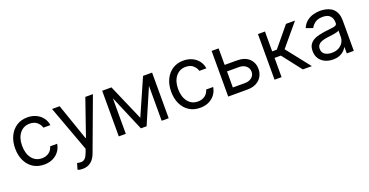

<svg xmlns="http://www.w3.org/2000/svg" viewBox="-32 -1253 4142 2157"><g transform="rotate(-20 2039.0 -174.5)"><path d="M298.3 11.4Q221.6 11.4 166.2 -24.9Q110.8 -61.1 81 -124.6Q51.1 -188.2 51.1 -269.9Q51.1 -353 81.9 -416.7Q112.6 -480.5 167.8 -516.5Q223 -552.6 296.9 -552.6Q354.4 -552.6 400.6 -531.2Q446.7 -509.9 476.2 -471.6Q505.7 -433.2 512.8 -382.1H429Q419.4 -419.4 386.5 -448.3Q353.7 -477.3 298.3 -477.3Q224.8 -477.3 179.9 -421.3Q134.9 -365.4 134.9 -272.7Q134.9 -177.9 179.3 -120.9Q223.7 -63.9 298.3 -63.9Q347.3 -63.9 382.3 -89.1Q417.3 -114.3 429 -159.1H512.8Q505.7 -110.8 477.8 -72.3Q449.9 -33.7 404.3 -11.2Q358.7 11.4 298.3 11.4Z M688.9 204.5Q667.6 204.5 650.9 201.2Q634.2 197.8 627.8 194.6L649.1 120.7Q679.7 128.6 703.1 126.4Q726.6 124.3 744.9 105.6Q763.1 87 778.4 45.5L794 2.8L592.3 -545.5H683.2L833.8 -110.8H839.5L990.1 -545.5H1081L849.4 79.5Q802.9 204.5 688.9 204.5Z M1490.1 -113.6 1680.4 -545.5H1788.4V0H1704.5V-417.3L1524.1 0H1456L1275.6 -425.1V0H1191.8V-545.5H1302.6Z M2163.4 11.4Q2086.6 11.4 2031.2 -24.9Q1975.9 -61.1 1946 -124.6Q1916.2 -188.2 1916.2 -269.9Q1916.2 -353 1946.9 -416.7Q1977.6 -480.5 2032.8 -516.5Q2088.1 -552.6 2161.9 -552.6Q2219.5 -552.6 2265.6 -531.2Q2311.8 -509.9 2341.3 -471.6Q2370.7 -433.2 2377.8 -382.1H2294Q2284.4 -419.4 2251.6 -448.3Q2218.8 -477.3 2163.4 -477.3Q2089.8 -477.3 2044.9 -421.3Q2000 -365.4 2000 -272.7Q2000 -177.9 2044.4 -120.9Q2088.8 -63.9 2163.4 -63.9Q2212.4 -63.9 2247.3 -89.1Q2282.3 -114.3 2294 -159.1H2377.8Q2370.7 -110.8 2342.9 -72.3Q2315 -33.7 2269.4 -11.2Q2223.7 11.4 2163.4 11.4Z M2583.8 -348H2728.7Q2824.6 -348 2875.4 -299.4Q2926.1 -250.7 2926.1 -176.1Q2926.1 -127.1 2903.4 -87.2Q2880.7 -47.2 2836.6 -23.6Q2792.6 0 2728.7 0H2500V-545.5H2583.8ZM2583.8 -269.9V-78.1H2728.7Q2778.4 -78.1 2810.4 -104.4Q2842.3 -130.7 2842.3 -171.9Q2842.3 -215.2 2810.4 -242.5Q2778.4 -269.9 2728.7 -269.9Z M3054 0V-545.5H3137.8V-308.2H3193.2L3389.2 -545.5H3497.2L3277 -282.7L3500 0H3392L3213.1 -230.1H3137.8V0Z M3751.4 12.1Q3699.6 12.1 3657.3 -7.5Q3615.1 -27 3590.2 -64.3Q3565.3 -101.6 3565.3 -154.8Q3565.3 -201.7 3583.8 -231Q3602.3 -260.3 3633.2 -277Q3664.1 -293.7 3701.5 -302Q3739 -310.4 3777 -315.3Q3826.7 -321.7 3857.8 -325.1Q3888.8 -328.5 3903.2 -336.6Q3917.6 -344.8 3917.6 -365.1V-367.9Q3917.6 -420.5 3889 -449.6Q3860.4 -478.7 3802.6 -478.7Q3742.5 -478.7 3708.5 -452.4Q3674.4 -426.1 3660.5 -396.3L3581 -424.7Q3602.3 -474.4 3638 -502.3Q3673.7 -530.2 3716.1 -541.4Q3758.5 -552.6 3799.7 -552.6Q3826 -552.6 3860.3 -546.3Q3894.5 -540.1 3926.7 -521Q3958.8 -501.8 3980.1 -463.1Q4001.4 -424.4 4001.4 -359.4V0H3917.6V-73.9H3913.4Q3904.8 -56.1 3884.9 -36Q3865.1 -16 3832 -2Q3799 12.1 3751.4 12.1ZM3764.2 -63.2Q3813.9 -63.2 3848.2 -82.6Q3882.5 -101.9 3900 -132.6Q3917.6 -163.4 3917.6 -197.4V-274.1Q3912.3 -267.8 3894.4 -262.6Q3876.4 -257.5 3853.2 -253.7Q3829.9 -250 3808.1 -247.3Q3786.2 -244.7 3772.7 -242.9Q3740.1 -238.6 3711.8 -229.2Q3683.6 -219.8 3666.4 -201.2Q3649.1 -182.5 3649.1 -150.6Q3649.1 -106.9 3681.6 -85Q3714.1 -63.2 3764.2 -63.2Z"/></g></svg>

Font: Inter Alia
Style: Regular
Weight: 400
Designer: Rasmus Andersson (Latin, Greek, Cyrillic etc.) and Evan from Shavian.info (Shavian, old style figures)
Foundry: Shavian.info
Version: Version 0.001;git-37ab20767